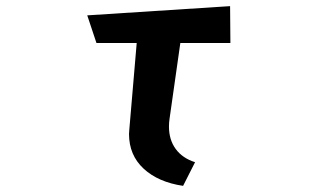

<svg xmlns="http://www.w3.org/2000/svg" viewBox="-20 -595 1040 625"><path d="M576 10Q495 -2 447.5 -46Q400 -90 400 -159Q400 -163 400.5 -166.5Q401 -170 401 -174L425 -455H294L264 -545L729 -575L730 -455H567L532 -209Q531 -202 530.5 -196Q530 -190 530 -183Q530 -140 552 -110Q574 -80 615 -67Z"/></svg>

Font: RocknRoll One
Style: Regular
Weight: 400
Designer: Fontworks Inc.
Foundry: Fontworks Inc.
Version: Version 1.100